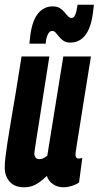

<svg xmlns="http://www.w3.org/2000/svg" viewBox="-22 -783 417 813"><path d="M80.4 10Q40.1 10 19 -13.7Q-2 -37.4 -2 -73.8Q-2 -91 1 -117.2Q4 -143.3 9.8 -181Q15.7 -218.7 24.3 -270.1Q33 -321.5 44.5 -389.5Q56 -457.4 69.3 -544H187Q176.5 -478 168.3 -425Q160 -371.9 153.4 -329.4Q146.8 -286.9 141.4 -252.7Q135.9 -218.5 131.4 -190Q126.9 -161.5 123.4 -135.8Q122.7 -124.9 127.9 -117.1Q133.1 -109.2 143.9 -109.2Q150.3 -109.2 155.5 -110.6Q160.6 -112 166.4 -115.5Q172.2 -119 178.2 -123.4L246.1 -544H363.1Q343.9 -425.4 331.7 -349Q319.5 -272.5 312.6 -228.5Q305.6 -184.4 302.3 -164.2Q299 -143.9 298.4 -137.7Q297.7 -131.5 297.7 -129.2Q297.7 -121.2 300.7 -116.5Q303.6 -111.7 311 -111.7Q313.9 -111.7 318.2 -112.3Q322.5 -112.9 326.6 -114.8L312.7 -10.5Q300.9 -1.6 282.1 4.2Q263.2 10 246.7 10Q220.8 10 201.7 -3.7Q182.6 -17.3 176.4 -38.2Q159.6 -21.9 144.6 -11.2Q129.5 -0.5 114.1 4.7Q98.6 10 80.4 10ZM102.6 -598Q103 -603.2 103.5 -608.2Q104 -613.2 104.7 -618Q105.4 -622.8 105.9 -627.6Q106.4 -632.4 106.8 -636.6Q115.2 -696.8 139.5 -726.4Q163.8 -756 202 -756Q219.4 -756 231.1 -748.8Q242.8 -741.6 250.8 -731.5Q258.8 -721.4 265.9 -714.2Q273 -707 281.2 -707Q289.4 -707 294.1 -715.5Q298.8 -724 301.5 -735.4Q304.2 -746.8 305.2 -755.6Q305.2 -755.6 305.7 -759Q306.2 -762.4 306.2 -763H375.4Q374.4 -753.6 373.5 -744.2Q372.6 -734.8 371.2 -726.2Q362.8 -663.4 338.4 -633Q314 -602.6 275.4 -602.6Q258.6 -602.6 247.2 -610.1Q235.8 -617.6 228.1 -627.4Q220.4 -637.2 213.8 -644.7Q207.2 -652.2 199.2 -652.2Q187.4 -652.2 180.2 -636.4Q173 -620.6 172.2 -604.2Q172.2 -604.2 172.2 -603.2Q172.2 -602.2 172 -601.1Q171.8 -600 171.8 -599Q171.8 -598 171.8 -598Z"/></svg>

Font: Georama
Style: Italic
Weight: 400
Width: 2
Italic angle: -9°
Designer: Jean-Baptiste Levee
Foundry: Production Type
Version: Version 1.000